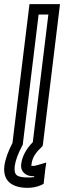

<svg xmlns="http://www.w3.org/2000/svg" viewBox="-37 -694 309 925"><path d="M96 211C117 211 140 207 158 199L173 192L175 176L181 123L186 89L152 99C137 103 130 105 128 105C111 105 113 107 115 97C118 69 131 45 161 17L168 10L170 0L249 -649L252 -674H227H130H105L102 -649L23 -5C2 35 -12 74 -16 106C-25 182 27 211 96 211ZM102 161C45 161 29 152 34 106C38 78 49 48 69 10L72 5L73 0L149 -624H196L121 -9C89 23 69 61 65 97C60 131 86 155 121 155C123 155 125 155 128 155L127 159C120 160 112 161 102 161Z"/></svg>

Font: Gamestation Display Outline
Style: Italic
Weight: 400
Designer: Jonas Hecksher
Foundry: Jonas Hecksher, Playtypeª, e-types AS
Version: Version 1.003